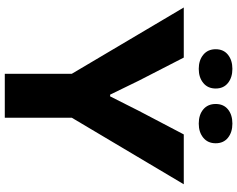

<svg xmlns="http://www.w3.org/2000/svg" viewBox="-112 -854 967 782"><g transform="rotate(90 371.0 -463.5)"><path d="M281 -273 11 -729H215L309 -546L366 -429H373L432 -546L528 -729H731L460 -273V0H281ZM404 -859Q404 -891 426 -909Q448 -927 484 -927Q519 -927 541.5 -909Q564 -891 564 -859Q564 -827 541.5 -808.5Q519 -790 484 -790Q448 -790 426 -808.5Q404 -827 404 -859ZM181 -859Q181 -891 203.5 -909Q226 -927 261 -927Q296 -927 318.5 -909Q341 -891 341 -859Q341 -827 318.5 -808.5Q296 -790 261 -790Q226 -790 203.5 -808.5Q181 -827 181 -859Z"/></g></svg>

Font: Mona Sans ExtraBold
Style: Regular
Weight: 800
Designer: Deni Anggara
Foundry: GitHub
Version: Version 2.000